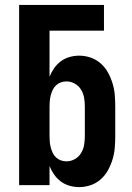

<svg xmlns="http://www.w3.org/2000/svg" viewBox="-20 -755 540 783"><path d="M303 8Q283 8 263.5 2.5Q244 -3 228 -15Q212 -27 200.5 -43.5Q189 -60 182 -78V0H58V-735H404V-630H182V-442Q189 -460 200.5 -476.5Q212 -493 228 -505Q244 -517 263.5 -522.5Q283 -528 303 -528Q327 -528 350 -520Q373 -512 391 -496Q409 -480 420.5 -459Q432 -438 439 -415Q446 -392 448 -368Q450 -344 450 -320V-200Q450 -176 448 -152Q446 -128 439 -105Q432 -82 420.5 -61Q409 -40 391 -24Q373 -8 350 0Q327 8 303 8ZM251 -97Q269 -97 285 -106Q301 -115 310.5 -130.5Q320 -146 323 -164Q326 -182 326 -200V-320Q326 -338 323 -356Q320 -374 310.5 -389.5Q301 -405 285 -414Q269 -423 251 -423Q239 -423 228 -419Q217 -415 208.5 -407Q200 -399 195 -388.5Q190 -378 187 -366.5Q184 -355 183 -343.5Q182 -332 182 -320V-200Q182 -188 183 -176.5Q184 -165 187 -153.5Q190 -142 195 -131.5Q200 -121 208.5 -113Q217 -105 228 -101Q239 -97 251 -97Z"/></svg>

Font: Iosevka SS04 Extrabold
Style: Regular
Weight: 800
Monospace: yes
Designer: Belleve Invis
Foundry: Belleve Invis
Version: Version 19.0.0; ttfautohint (v1.8.4)